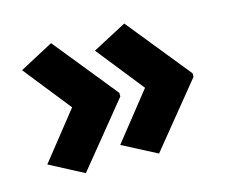

<svg xmlns="http://www.w3.org/2000/svg" viewBox="-74 -612 793 669"><g transform="rotate(-15 322.5 -277.5)"><path d="M608 -270 423 -43 300 -107 435 -277 300 -447 423 -512 608 -283ZM344 -270 159 -43 37 -107 172 -277 37 -447 159 -512 344 -283Z"/></g></svg>

Font: Noto Sans Cherokee ExtraBold
Style: Regular
Weight: 800
Designer: Monotype Design Team
Foundry: Monotype Imaging Inc.
Version: Version 2.001; ttfautohint (v1.8.4.7-5d5b)